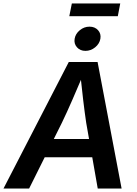

<svg xmlns="http://www.w3.org/2000/svg" viewBox="-43 -1084 787 1104"><path d="M-22.9 0 352.5 -727.5H518.1L656.2 0H519L452.6 -378.4Q444.3 -434.1 435.3 -508.8Q426.3 -583.5 416.5 -678.2H445.3Q406.2 -586.4 373.8 -511.7Q341.3 -437 313 -378.4L124.5 0ZM155.8 -179.7 172.9 -284.7H554.7L537.6 -179.7ZM448.2 -791.5Q418 -791.5 399.7 -812Q381.3 -832.5 386.2 -861.3Q391.1 -890.1 416 -910.4Q440.9 -930.7 471.7 -930.7Q502.4 -930.7 520.8 -910.4Q539.1 -890.1 534.2 -861.3Q529.3 -832.5 504.2 -812Q479 -791.5 448.2 -791.5ZM648.4 -1064 634.3 -990.7H355.5L370.1 -1064Z"/></svg>

Font: Inter 16pt SemiBold
Style: Italic
Weight: 600
Italic angle: -9.3988°
Version: Version 4.001;git-66647c0bb